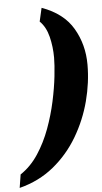

<svg xmlns="http://www.w3.org/2000/svg" viewBox="-99 -818 527 993"><g transform="rotate(-5 164.5 -321.0)"><path d="M-38 138 -27 69Q27 33 65.5 -25.5Q104 -84 129.5 -153.5Q155 -223 170 -292.5Q185 -362 191.5 -421.5Q198 -481 198 -518Q198 -574 185 -626.5Q172 -679 140 -710L156 -780Q268 -740 317.5 -655.5Q367 -571 367 -467Q367 -374 342 -278.5Q317 -183 266.5 -97.5Q216 -12 140 50Q64 112 -38 138Z"/></g></svg>

Font: Noto Serif Tamil ExtraCondensed Black
Style: Italic
Weight: 900
Width: 2
Italic angle: -12°
Designer: Indian Type Foundry, Tom Grace, and the Monotype Design Team
Foundry: Monotype Imaging Inc.
Version: Version 2.003; ttfautohint (v1.8.4.7-5d5b)